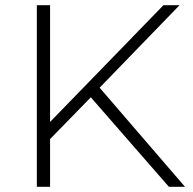

<svg xmlns="http://www.w3.org/2000/svg" viewBox="-20 -720 743 740"><path d="M631 0 330 -345 173 -184V0H122V-700H173V-250L610 -700H672L364 -382L693 0Z"/></svg>

Font: Montserrat Light Alt1
Style: Light
Weight: 500
Designer: Differentunic
Foundry: Julieta Ulanovsky
Version: 0.1